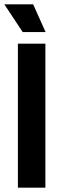

<svg xmlns="http://www.w3.org/2000/svg" viewBox="-36 -860 274 880"><path d="M46 0V-660H172V0ZM68 -713 -16 -840H116L173 -713Z"/></svg>

Font: Bricolage Grotesque 72pt SemiCondensed SemiBold
Style: Regular
Weight: 600
Width: 4
Designer: Mathieu Triay
Foundry: Atelier Triay
Version: Version 1.001;gftools[0.9.33.dev8+g029e19f]